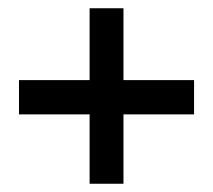

<svg xmlns="http://www.w3.org/2000/svg" viewBox="-20 -544 516 465"><path d="M450 -350H279V-524H197V-350H26V-267H197V-99H279V-267H450Z"/></svg>

Font: Arthouse Owned Medium
Style: Regular
Weight: 500
Designer: Jeremy Tribby
Foundry: Tribby Type
Version: Version 1.000;PS 001.000;hotconv 1.0.88;makeotf.lib2.5.64775